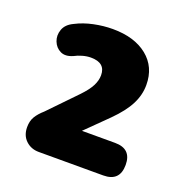

<svg xmlns="http://www.w3.org/2000/svg" viewBox="-87 -787 554 582"><g transform="rotate(20 190.0 -495.5)"><path d="M98 -282Q73 -282 56 -298Q39 -314 39 -341Q39 -361 47.5 -375Q56 -389 72 -403L157 -491Q178 -513 187 -530.5Q196 -548 196 -565Q196 -605 149 -605Q136 -605 122 -601Q108 -597 97 -591Q74 -581 57.5 -589Q41 -597 34 -615Q27 -633 34 -652.5Q41 -672 65 -683Q90 -696 121 -702.5Q152 -709 182 -709Q252 -709 293.5 -675.5Q335 -642 335 -584Q335 -552 319.5 -521.5Q304 -491 269 -456L199 -387H306Q359 -387 359 -335Q359 -282 306 -282Z"/></g></svg>

Font: Chiron GoRound TC EB
Style: Regular
Weight: 700
Designer: Ryoko NISHIZUKA 西塚涼子 (kana, bopomofo & ideographs); Paul D. Hunt (Latin, Greek & Cyrillic); Sandoll Communications 산돌커뮤니
Foundry: Adobe
Version: Version 1.000;hotconv 1.1.1;makeotfexe 2.6.0